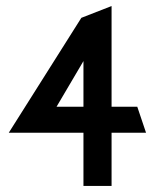

<svg xmlns="http://www.w3.org/2000/svg" viewBox="-20 -605 517 635"><path d="M9 -166H256V10H349V-166H463L434 -252H349V-585L249 -546ZM167 -252 256 -403V-252Z"/></svg>

Font: Charger Sport
Style: Bd
Weight: 700
Designer: Jasper
Foundry: Cannot Into Space Fonts
Version: Version 1.1